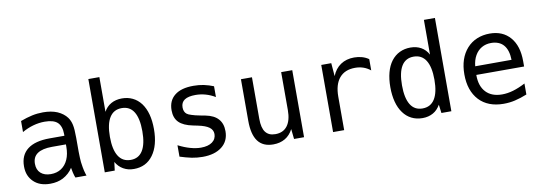

<svg xmlns="http://www.w3.org/2000/svg" viewBox="-58 -1143 4331 1540"><g transform="rotate(-10 2107.0 -373.0)"><path d="M356 -9.3Q379.4 -21.5 400.9 -40.8Q422.4 -60.1 436 -83Q439 -63 443.8 -42.5Q450.7 -14.6 457 0H547.4L542 -16.1Q534.2 -40 528.8 -71.8Q520.5 -116.7 520 -150.4L518.6 -200.2V-312Q518.6 -385.3 510.7 -419.9Q503.4 -454.1 484.4 -480.5Q457 -517.6 407.2 -539.6Q358.4 -560.1 291.5 -560.1Q245.6 -560.1 202.1 -550.8Q157.2 -541 106.4 -522V-432.1Q150.4 -457.5 197.5 -470.7Q244.6 -483.9 291 -483.9Q362.8 -483.9 395 -454.6Q411.1 -439.9 419.7 -415.3Q428.2 -390.6 428.2 -359.4V-345.2H307.6Q189 -345.2 127.7 -297.9Q66.4 -250.5 66.4 -159.7Q66.4 -118.2 79.1 -87.4Q91.8 -56.6 116.2 -33.2Q165 14.2 250.5 14.2Q310.5 14.2 356 -9.3ZM186 -88.4Q156.2 -115.7 156.2 -164.6Q156.2 -192.4 166 -212.9Q175.8 -233.4 196.3 -247.6Q236.8 -274.9 314.5 -274.9H428.2V-254.9Q428.2 -195.8 408.9 -152.1Q389.6 -108.4 353.8 -84.7Q317.9 -61 269 -61Q216.3 -61 186 -88.4Z M1088.4 -63Q1145 -140.1 1145 -273.9Q1145 -408.2 1088.4 -484.9Q1059.6 -522.5 1020.5 -541.3Q981.4 -560.1 934.1 -560.1Q883.3 -560.1 845.2 -538.6Q807.1 -517.1 786.1 -477.1V-759.8H696.3V0H777.3L786.1 -68.8Q809.1 -28.3 846.2 -7.3Q866.2 3.9 886.7 9Q907.2 14.2 932.1 14.2Q1032.2 14.2 1088.4 -63ZM786.1 -272.9Q786.1 -377 819.8 -430.4Q853.5 -483.9 918.9 -483.9Q984.4 -483.9 1017.3 -430.7Q1050.3 -377.4 1050.3 -272.9Q1050.3 -168.9 1017.3 -115.5Q984.4 -62 919.4 -62Q853.5 -62 819.8 -115.5Q786.1 -168.9 786.1 -272.9Z M1649.4 -31.7Q1707 -77.1 1707 -157.7Q1707 -220.2 1672.9 -257.3Q1640.1 -294.4 1571.3 -308.1L1535.2 -314.9Q1484.4 -324.7 1460.9 -333Q1434.6 -340.8 1423.3 -350.1Q1412.1 -358.9 1406.5 -372.8Q1400.9 -386.7 1400.9 -404.3Q1400.9 -445.3 1431.2 -465.3Q1460.9 -484.9 1520 -484.9Q1562 -484.9 1601.6 -473.6Q1640.1 -462.9 1679.2 -439.9V-527.8Q1642.1 -543 1599.6 -552.2Q1560.1 -560.1 1516.1 -560.1Q1416 -560.1 1363.3 -517.6Q1310.1 -475.6 1310.1 -396.5Q1310.1 -334 1345.7 -298.3Q1381.3 -262.7 1459 -247.1L1492.7 -240.2L1496.6 -239.3Q1558.6 -226.6 1587.4 -205.1Q1616.2 -183.6 1616.2 -149.9Q1616.2 -131.3 1608.2 -114.5Q1600.1 -97.7 1583.5 -85.4Q1550.3 -61 1491.2 -61Q1451.7 -61 1404.3 -74.2Q1381.8 -80.6 1359.6 -89.4Q1337.4 -98.1 1308.1 -112.8V-20Q1357.4 -3.9 1404.3 5.9Q1447.3 14.2 1492.2 14.2Q1591.3 14.2 1649.4 -31.7Z M2229 -82 2237.8 0H2319.3V-545.9H2229V-236.8Q2229 -153.3 2195.3 -108.6Q2161.6 -64 2098.1 -64Q2069.8 -64 2050.3 -72.8Q2030.8 -81.5 2017.6 -98.6Q1991.2 -133.3 1991.2 -207V-545.9H1901.4V-207Q1901.4 -95.7 1942.4 -40.8Q1983.4 14.2 2066.9 14.2Q2122.6 14.2 2163.6 -10Q2204.6 -34.2 2229 -82Z M2646 0V-272Q2646 -371.6 2690.4 -424.3Q2734.9 -477.1 2818.4 -477.1Q2854 -477.1 2884.8 -466.6Q2915.5 -456.1 2942.9 -434.1V-525.9Q2917.5 -543.5 2887.7 -551.8Q2857.4 -560.1 2825.2 -560.1Q2761.2 -560.1 2715.1 -529.1Q2668.9 -498 2646 -439.9L2637.2 -546.9H2555.7V0Z M3369.6 -7.3Q3388.7 -18.1 3402.8 -33.2Q3417 -48.3 3429.2 -68.8L3438 0H3519V-759.8H3429.2V-477.1Q3407.7 -517.6 3370.4 -538.8Q3333 -560.1 3283.2 -560.1Q3235.4 -560.1 3195.6 -541Q3155.8 -522 3127 -484.4Q3098.6 -446.8 3084.5 -393.6Q3070.3 -340.3 3070.3 -274.4Q3070.3 -208.5 3084.5 -154.8Q3098.6 -101.1 3127 -63Q3153.8 -25.9 3193.4 -5.9Q3232.9 14.2 3283.2 14.2Q3332 14.2 3369.6 -7.3ZM3198.2 -115.2Q3165 -168.9 3165 -272.9Q3165 -377.4 3198 -430.7Q3231 -483.9 3296.4 -483.9Q3361.8 -483.9 3395.5 -430.7Q3429.2 -377.4 3429.2 -272.9Q3429.2 -168.9 3395.5 -115.5Q3361.8 -62 3295.9 -62Q3231 -62 3198.2 -115.2Z M4036.1 3.9Q4084.5 -7.3 4134.8 -27.8V-117.2Q4081.5 -89.4 4034.9 -75.7Q3988.3 -62 3944.3 -62Q3859.9 -62 3813.5 -110.8Q3766.6 -160.2 3766.6 -249V-252H4155.8V-295.9Q4155.8 -419.9 4095.7 -489.7Q4035.2 -560.1 3929.2 -560.1Q3873 -560.1 3825.4 -540.5Q3777.8 -521 3742.7 -481.9Q3672.9 -403.3 3672.9 -272.5Q3672.9 -139.2 3744.6 -62Q3779.8 -24.4 3829.8 -5.1Q3879.9 14.2 3942.9 14.2Q3992.2 14.2 4036.1 3.9ZM3927.2 -483.9Q3959.5 -483.9 3985.4 -473.6Q4011.2 -463.4 4028.8 -442.9Q4064 -402.3 4065.9 -322.3L3770 -321.8Q3774.9 -372.1 3795.7 -408.4Q3816.4 -444.8 3850.1 -464.4Q3883.8 -483.9 3927.2 -483.9Z"/></g></svg>

Font: Hack Dev
Style: Regular
Weight: 400
Designer: Christopher Simpkins
Foundry: Christopher Simpkins
Version: Version 2.0315